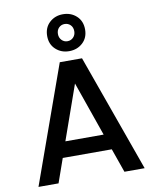

<svg xmlns="http://www.w3.org/2000/svg" viewBox="-102 -1045 901 1122"><g transform="rotate(-10 348.5 -484.5)"><path d="M494 -142H203L153 0H34L283 -696H415L664 0H544ZM462 -235 349 -558 235 -235ZM349 -750Q302 -750 269.5 -780Q237 -810 237 -859Q237 -909 269.5 -939Q302 -969 349 -969Q397 -969 429.5 -939Q462 -909 462 -859Q462 -810 429.5 -780Q397 -750 349 -750ZM349 -911Q329 -911 315 -897Q301 -883 301 -860Q301 -838 315 -823.5Q329 -809 349 -809Q370 -809 384 -823.5Q398 -838 398 -860Q398 -883 384 -897Q370 -911 349 -911Z"/></g></svg>

Font: Poppins Medium A&M
Style: Regular
Weight: 500
Designer: Ninad Kale (Devanagari), Jonny Pinhorn (Latin)
Foundry: Indian Type Foundry
Version: 4.004